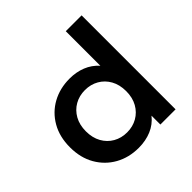

<svg xmlns="http://www.w3.org/2000/svg" viewBox="-192 -903 1072 1072"><g transform="rotate(-45 343.5 -367.5)"><path d="M308 7Q231 7 170 -27Q109 -61 73.5 -122.5Q38 -184 38 -267Q38 -350 73.5 -411.5Q109 -473 170 -506.5Q231 -540 308 -540Q360 -540 404 -522.5Q448 -505 480 -469V-742H605V0H485V-70Q454 -31 408.5 -12Q363 7 308 7ZM323 -100Q368 -100 404 -120.5Q440 -141 461 -178.5Q482 -216 482 -267Q482 -318 461 -355.5Q440 -393 404 -413.5Q368 -434 323 -434Q278 -434 242 -413.5Q206 -393 185 -355.5Q164 -318 164 -267Q164 -216 185 -178.5Q206 -141 242 -120.5Q278 -100 323 -100Z"/></g></svg>

Font: Montserrat SemiBold
Style: Regular
Weight: 600
Designer: Julieta Ulanovsky
Foundry: Julieta Ulanovsky
Version: Version 9.000; ttfautohint (v1.8.4.7-5d5b)